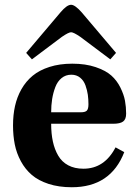

<svg xmlns="http://www.w3.org/2000/svg" viewBox="-20 -767 559 799"><path d="M192.9 -299.8H316.9Q334.5 -299.8 341.3 -306.6Q348.1 -313.5 348.1 -333Q348.1 -353.5 345.5 -372.6Q342.8 -391.6 335.7 -411.6Q328.6 -431.6 313.5 -443.8Q298.3 -456.1 276.9 -456.1Q253.4 -456.1 236.3 -442.1Q219.2 -428.2 210.2 -404.5Q201.2 -380.9 197 -354.7Q192.9 -328.6 192.9 -299.8ZM34.2 -245.1Q34.2 -288.6 42.5 -325.9Q50.8 -363.3 69.3 -396Q87.9 -428.7 116 -451.9Q144 -475.1 186 -488.5Q228 -502 280.8 -502Q335.9 -502 377.9 -487.8Q419.9 -473.6 443.4 -452.6Q466.8 -431.6 481.2 -402.3Q495.6 -373 500.2 -347.4Q504.9 -321.8 504.9 -293.9Q504.9 -270.5 492.2 -261.2Q479.5 -252 451.2 -252H192.9Q192.9 -210.9 200 -178.2Q207 -145.5 222.2 -119.4Q237.3 -93.3 263.9 -79.1Q290.5 -64.9 327.1 -64.9Q414.6 -64.9 460.9 -153.8L497.1 -133.8Q440.4 12.2 278.8 12.2Q224.6 12.2 182.1 -1.7Q139.6 -15.6 112.3 -39.1Q85 -62.5 66.9 -95.9Q48.8 -129.4 41.5 -166Q34.2 -202.6 34.2 -245.1ZM88.9 -546.9 231.9 -715.8Q258.3 -747.1 275.9 -747.1Q292 -747.1 319.8 -715.8L462.9 -546.9L439 -520L314 -613.8Q286.1 -632.8 275.9 -632.8Q265.6 -632.8 237.8 -613.8L112.8 -520Z"/></svg>

Font: Linguistics Pro
Style: Bold
Weight: 700
Designer: Stefan Peev, Context Ltd
Foundry: Stefan Peev, Context Ltd
Version: Version 001.000